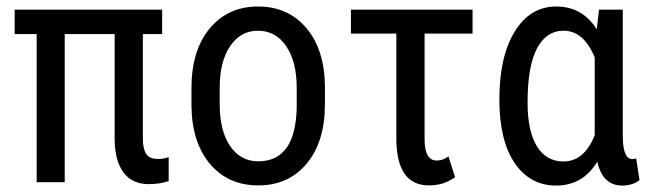

<svg xmlns="http://www.w3.org/2000/svg" viewBox="-20 -558 1995 588"><path d="M476.6 -453.6V-528.3H24.9V-453.6H92.3V0H178.2V-453.6H331.1V-131.8C331.4 -88.2 340.3 -54.4 357.9 -30.3C375.5 -6.2 401.4 5.9 435.5 5.9C457.7 5.9 478 2.8 496.6 -3.4V-77.1C488.8 -73.2 477.5 -71.3 462.9 -71.3C446.3 -71.3 434.6 -76.4 427.7 -86.7C420.9 -96.9 417.5 -112.8 417.5 -134.3V-453.6Z M566.4 -288.6V-231C567.7 -157.1 586.8 -98.5 623.8 -55.2C660.7 -11.9 709.8 9.8 771 9.8C832.8 9.8 882.3 -12.5 919.4 -57.1C956.5 -101.7 975.1 -162.3 975.1 -238.8V-294.4C974.1 -369.6 955 -429 917.7 -472.7C880.5 -516.3 831.2 -538.1 770 -538.1C708.8 -538.1 659.6 -515.7 622.3 -470.9C585 -426.2 566.4 -365.4 566.4 -288.6ZM652.8 -238.8V-289.1C652.8 -342.8 663.5 -385.3 684.8 -416.7C706.1 -448.2 734.5 -463.9 770 -463.9C806.2 -463.9 835 -448.2 856.4 -416.7C877.9 -385.3 888.7 -342.6 888.7 -288.6V-229C886.4 -119 847.2 -64 771 -64C734.9 -64 706.1 -79.5 684.8 -110.6C663.5 -141.7 652.8 -184.4 652.8 -238.8Z M1427.2 -455.1V-528.3H1054.7V-455.1H1193.8V-126.5C1195.8 -35.6 1229 9.8 1293.5 9.8C1324.7 9.8 1351.4 1.3 1373.5 -15.6L1353.5 -79.1C1342.1 -70.6 1330.1 -66.4 1317.4 -66.4C1292.6 -66.4 1280.3 -88.1 1280.3 -131.3V-455.1Z M1887.2 -528.3H1814.5L1807.6 -468.3C1778 -514.8 1736.7 -538.1 1683.6 -538.1C1630.2 -538.1 1587.8 -512.5 1556.4 -461.4C1525 -410.3 1509.3 -341.3 1509.3 -254.4C1509.3 -169.4 1525 -104.1 1556.4 -58.3C1587.8 -12.6 1630 10.3 1683.1 10.3C1737.5 10.3 1779.5 -14 1809.1 -62.5C1820.5 -14 1845.7 10.3 1884.8 10.3C1906.6 10.3 1924.5 4.7 1938.5 -6.3L1928.2 -73.2C1925 -71.6 1921.1 -70.8 1916.5 -70.8C1897.3 -70.8 1887.5 -94.2 1887.2 -141.1ZM1595.7 -244.1C1595.7 -318.4 1605.3 -373.5 1624.5 -409.7C1643.7 -445.8 1670.9 -463.9 1706.1 -463.9C1747.1 -463.9 1778.8 -436.7 1801.3 -382.3V-143.6C1779.8 -90.2 1747.9 -63.5 1705.6 -63.5C1670.7 -63.5 1643.7 -78.9 1624.5 -109.6C1605.3 -140.4 1595.7 -185.2 1595.7 -244.1Z"/></svg>

Font: Roboto Condensed
Style: Regular
Weight: 400
Designer: Google
Version: Version 2.134; 2016